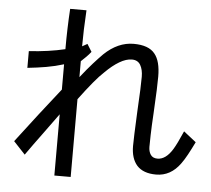

<svg xmlns="http://www.w3.org/2000/svg" viewBox="-56 -788 1031 937"><g transform="rotate(5 460.0 -319.5)"><path d="M67 -505Q164 -511 244 -530Q244 -632 250 -728H330Q327 -680 325.5 -634.5Q324 -589 324 -551L349 -565L372 -528Q362 -515 349.5 -502.5Q337 -490 324 -478V-400Q358 -443 384 -472Q410 -501 430 -521Q497 -585 574 -585Q648 -585 678 -547Q707 -512 707 -436Q707 -414 705.5 -370Q704 -326 700 -257Q696 -191 695 -149.5Q694 -108 694 -91Q694 -68 704.5 -52.5Q715 -37 738 -37Q779 -37 812 -91Q820 -104 831 -126.5Q842 -149 856 -181L917 -133Q900 -98 885 -70.5Q870 -43 856 -24Q809 41 738 41Q675 41 644 7Q614 -27 614 -88Q614 -126 620 -254Q624 -321 625.5 -364.5Q627 -408 627 -428Q627 -463 614 -485.5Q601 -508 572 -508Q544 -508 511 -488.5Q478 -469 443 -434Q421 -414 391.5 -378.5Q362 -343 324 -292V89H244V-211Q212 -166 170.5 -110Q129 -54 91 0L34 -61Q91 -136 142 -202Q193 -268 244 -332V-456Q202 -443 158.5 -435.5Q115 -428 67 -423Z"/></g></svg>

Font: BM YEONSUNG
Style: Regular
Weight: 400
Designer: Bongjin Kim; Myungsoo Han; Jaehyun Keum; Jihee Min; Dokyung Lee; Chorong Kim; Jooyeon Kang; Sang-a Kim;
Foundry: Sandoll Communications Inc.
Version: Version 1.000;PS 1;hotconv 16.6.51;makeotf.lib2.5.65220